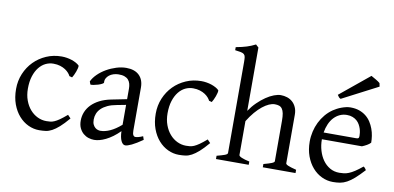

<svg xmlns="http://www.w3.org/2000/svg" viewBox="-72 -978 2492 1213"><g transform="rotate(10 1173.5 -371.5)"><path d="M410.2 -92.8Q378.4 -55.2 354.2 -33.9Q330.1 -12.7 309.6 -1.7Q289.1 9.3 269.5 12Q250 14.6 227.1 14.6Q191.4 14.6 157.5 -1.2Q123.5 -17.1 97.2 -46.9Q70.8 -76.7 54.9 -119.6Q39.1 -162.6 39.1 -216.8Q39.1 -269.5 58.3 -315.4Q77.6 -361.3 111.1 -395.3Q144.5 -429.2 189.9 -449Q235.4 -468.8 288.1 -468.8Q304.2 -468.8 321 -466.1Q337.9 -463.4 353.3 -458.3Q368.7 -453.1 381.6 -446Q394.5 -439 402.8 -430.2Q403.8 -424.3 401.4 -413.6Q398.9 -402.8 394.5 -390.9Q390.1 -378.9 384.8 -367.9Q379.4 -356.9 375 -350.1L356.9 -355Q353 -363.8 344.2 -374Q335.4 -384.3 321.5 -393.6Q307.6 -402.8 288.3 -408.9Q269 -415 244.1 -415Q218.3 -415 194.6 -403.6Q170.9 -392.1 152.6 -369.1Q134.3 -346.2 123.3 -312Q112.3 -277.8 112.3 -231.9Q112.3 -190.4 124.8 -156.7Q137.2 -123 158 -99.4Q178.7 -75.7 205.8 -62.7Q232.9 -49.8 262.2 -49.8Q275.9 -49.8 287.6 -51Q299.3 -52.2 313.2 -58.1Q327.1 -64 345.5 -76.7Q363.8 -89.4 391.1 -112.8L410.2 -92.8Z M608.9 -48.8Q638.2 -48.8 671.1 -63.7Q704.1 -78.6 741.2 -110.8V-238.3L683.1 -227.1Q649.9 -221.2 625.7 -210Q601.6 -198.7 585.9 -183.6Q570.3 -168.5 563 -150.1Q555.7 -131.8 555.7 -111.8Q555.7 -92.3 561.5 -80.1Q567.4 -67.9 575.9 -60.8Q584.5 -53.7 593.5 -51.3Q602.5 -48.8 608.9 -48.8ZM889.2 -40Q847.7 -11.2 820.6 1.7Q793.5 14.6 779.8 14.6Q763.7 14.6 752.9 -7.8Q742.2 -30.3 741.2 -69.8Q719.2 -47.9 697.3 -31.7Q675.3 -15.6 654.3 -5.4Q633.3 4.9 614.5 9.8Q595.7 14.6 580.1 14.6Q562.5 14.6 543.9 8.8Q525.4 2.9 510.5 -9.8Q495.6 -22.5 485.8 -42.5Q476.1 -62.5 476.1 -90.8Q476.1 -119.6 486.6 -145.8Q497.1 -171.9 517.8 -193.4Q538.6 -214.8 569.3 -230.7Q600.1 -246.6 641.1 -254.9L741.2 -274.9V-342.8Q741.2 -359.4 737.3 -373.8Q733.4 -388.2 724.1 -398.7Q714.8 -409.2 699 -414.8Q683.1 -420.4 659.2 -419.9Q643.6 -419.4 628.4 -414.6Q613.3 -409.7 602.1 -400.9Q590.8 -392.1 584.5 -380.1Q578.1 -368.2 579.6 -353.5Q580.1 -349.1 569.6 -343.5Q559.1 -337.9 544.7 -333.5Q530.3 -329.1 516.4 -326.7Q502.4 -324.2 496.6 -325.7L489.7 -344.7Q501 -369.1 523.9 -391.6Q546.9 -414.1 576.4 -431.2Q606 -448.2 638.9 -458.5Q671.9 -468.8 702.6 -468.8Q756.3 -468.8 785.4 -440.7Q814.5 -412.6 814.5 -362.3V-86.9Q814.5 -66.4 819.8 -57.6Q825.2 -48.8 834 -48.8Q840.8 -48.8 851.6 -51.3Q862.3 -53.7 881.8 -62L889.2 -40Z M1306.2 -92.8Q1274.4 -55.2 1250.2 -33.9Q1226.1 -12.7 1205.6 -1.7Q1185.1 9.3 1165.5 12Q1146 14.6 1123 14.6Q1087.4 14.6 1053.5 -1.2Q1019.5 -17.1 993.2 -46.9Q966.8 -76.7 950.9 -119.6Q935.1 -162.6 935.1 -216.8Q935.1 -269.5 954.3 -315.4Q973.6 -361.3 1007.1 -395.3Q1040.5 -429.2 1085.9 -449Q1131.3 -468.8 1184.1 -468.8Q1200.2 -468.8 1217 -466.1Q1233.9 -463.4 1249.3 -458.3Q1264.6 -453.1 1277.6 -446Q1290.5 -439 1298.8 -430.2Q1299.8 -424.3 1297.4 -413.6Q1294.9 -402.8 1290.5 -390.9Q1286.1 -378.9 1280.8 -367.9Q1275.4 -356.9 1271 -350.1L1252.9 -355Q1249 -363.8 1240.2 -374Q1231.4 -384.3 1217.5 -393.6Q1203.6 -402.8 1184.3 -408.9Q1165 -415 1140.1 -415Q1114.3 -415 1090.6 -403.6Q1066.9 -392.1 1048.6 -369.1Q1030.3 -346.2 1019.3 -312Q1008.3 -277.8 1008.3 -231.9Q1008.3 -190.4 1020.8 -156.7Q1033.2 -123 1054 -99.4Q1074.7 -75.7 1101.8 -62.7Q1128.9 -49.8 1158.2 -49.8Q1171.9 -49.8 1183.6 -51Q1195.3 -52.2 1209.2 -58.1Q1223.1 -64 1241.5 -76.7Q1259.8 -89.4 1287.1 -112.8L1306.2 -92.8Z M1660.2 0V-21Q1695.3 -30.3 1711.9 -37.1Q1728.5 -43.9 1728.5 -50.8V-309.1Q1728.5 -338.9 1724.9 -357.4Q1721.2 -376 1713.4 -386.7Q1705.6 -397.5 1693.8 -401.4Q1682.1 -405.3 1666 -405.3Q1648.9 -405.3 1629.2 -396.5Q1609.4 -387.7 1587.9 -370.6Q1566.4 -353.5 1544.4 -327.9Q1522.5 -302.2 1501.5 -268.1V-50.8Q1501.5 -43.5 1519.8 -35.6Q1538.1 -27.8 1569.8 -21V0H1359.9V-21Q1392.1 -29.3 1410.2 -35.9Q1428.2 -42.5 1428.2 -50.8V-633.8Q1428.2 -654.3 1426.5 -665.8Q1424.8 -677.2 1417.7 -683.6Q1410.6 -689.9 1397 -692.6Q1383.3 -695.3 1359.9 -698.2V-717.8Q1380.4 -721.7 1397.2 -725.6Q1414.1 -729.5 1428.5 -734.1Q1442.9 -738.8 1456.1 -744.1Q1469.2 -749.5 1483.4 -756.8L1501.5 -740.2V-334Q1522.5 -365.2 1548.1 -390.1Q1573.7 -415 1599.6 -432.6Q1625.5 -450.2 1650.1 -459.5Q1674.8 -468.8 1693.8 -468.8Q1714.8 -468.8 1734.4 -462.4Q1753.9 -456.1 1768.8 -442.9Q1783.7 -429.7 1792.7 -409.4Q1801.8 -389.2 1801.8 -361.8V-50.8Q1801.8 -43.9 1816.7 -37.4Q1831.5 -30.8 1870.1 -21V0Z M2069.3 -511.2Q2061 -514.6 2057.4 -519.3Q2053.7 -523.9 2047.4 -533.2L2236.3 -688Q2241.2 -685.1 2249.5 -680.4Q2257.8 -675.8 2266.6 -670.7Q2275.4 -665.5 2282.7 -660.6Q2290 -655.8 2293.9 -651.9L2298.3 -629.9ZM2127 -418Q2102.1 -418 2081.1 -408.2Q2060.1 -398.4 2043.7 -380.9Q2027.3 -363.3 2016.4 -338.4Q2005.4 -313.5 2000.5 -283.2H2209Q2220.2 -283.2 2223.9 -286.9Q2227.5 -290.5 2227.5 -300.8Q2227.5 -309.6 2226.1 -321.8Q2224.6 -334 2220.5 -346.9Q2216.3 -359.9 2209.2 -372.6Q2202.1 -385.3 2190.9 -395.3Q2179.7 -405.3 2163.8 -411.6Q2147.9 -418 2127 -418ZM2307.6 -272Q2298.8 -262.2 2284.2 -253.9Q2269.5 -245.6 2253.9 -239.3H1997.1V-237.8Q1997.1 -201.2 2007.1 -167.2Q2017.1 -133.3 2035.6 -107.2Q2054.2 -81.1 2081.1 -65.4Q2107.9 -49.8 2141.6 -49.8Q2156.7 -49.8 2171.1 -51.5Q2185.5 -53.2 2202.1 -59.8Q2218.8 -66.4 2239 -79.6Q2259.3 -92.8 2286.6 -115.2Q2293 -111.8 2297.6 -105.5Q2302.2 -99.1 2304.7 -95.2Q2272 -59.6 2247.3 -37.8Q2222.7 -16.1 2200.9 -4.4Q2179.2 7.3 2158 11Q2136.7 14.6 2111.8 14.6Q2074.2 14.6 2040.3 -1.5Q2006.3 -17.6 1980.5 -47.1Q1954.6 -76.7 1939.2 -118.4Q1923.8 -160.2 1923.8 -211.9Q1923.8 -244.6 1931.2 -276.4Q1938.5 -308.1 1952.4 -336.4Q1966.3 -364.7 1986.3 -388.7Q2006.3 -412.6 2031.7 -430.2Q2042.5 -437.5 2055.9 -444.6Q2069.3 -451.7 2084 -457Q2098.6 -462.4 2113 -465.6Q2127.4 -468.8 2140.6 -468.8Q2172.9 -468.8 2197.5 -460Q2222.2 -451.2 2240.7 -436.3Q2259.3 -421.4 2272 -401.6Q2284.7 -381.8 2292.7 -359.9Q2300.8 -337.9 2304.2 -315.2Q2307.6 -292.5 2307.6 -272Z"/></g></svg>

Font: GentiumAlt
Style: Regular
Weight: 400
Designer: J. Victor Gaultney
Version: Version 1.02; 2005; OFL release